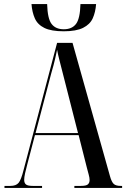

<svg xmlns="http://www.w3.org/2000/svg" viewBox="-20 -925 621 945"><path d="M294 -771Q232 -771 198.5 -787.5Q165 -804 151.5 -834.5Q138 -865 135 -905H212Q214 -833 234 -807Q254 -781 294 -781Q334 -781 354 -807Q374 -833 376 -905H453Q450 -865 436.5 -835Q423 -805 389 -788Q355 -771 294 -771ZM2 0V-10H31Q59 -10 71.5 -25Q84 -40 96 -88L261 -714H337L521 -59Q529 -30 539.5 -20Q550 -10 574 -10H581V0H346V-10H378Q404 -10 412.5 -17.5Q421 -25 421 -39Q421 -50 416.5 -66Q412 -82 408 -98L367 -260H152L114 -115Q108 -93 103.5 -72.5Q99 -52 99 -40Q99 -24 108 -17Q117 -10 141 -10H187V0ZM155 -270H364L297 -533Q281 -596 273 -627Q265 -658 261 -680Q256 -656 252 -638.5Q248 -621 243.5 -604Q239 -587 232 -563Z"/></svg>

Font: Noto Serif Display ExtraCondensed Medium
Style: Regular
Weight: 500
Width: 2
Designer: Monotype Design Team
Foundry: Monotype Imaging Inc.
Version: Version 2.009